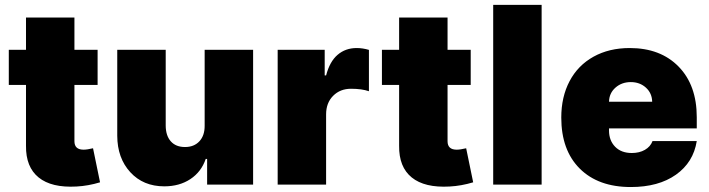

<svg xmlns="http://www.w3.org/2000/svg" viewBox="-20 -747 2870 777"><path d="M375 -545.5V-403.4H281.2V-175.4Q281.2 -141.3 318.2 -141.3Q332.7 -141.3 356.5 -147L384.9 -9.2Q337 5.3 289.8 7.8Q188.6 13.5 136.4 -28.8Q84.2 -71 85.2 -157V-403.4H15.6V-545.5H85.2V-676.1H281.2V-545.5Z M808.2 -238.6V-545.5H1004.3V0H818.2V-103.7H812.5Q794.7 -51.5 750.4 -22.2Q706 7.1 644.9 7.1Q559.7 7.1 507.3 -50.1Q454.9 -107.2 454.5 -197.4V-545.5H650.6V-238.6Q650.9 -197.8 671.3 -174.9Q691.8 -152 728.7 -152Q765.3 -152 786.9 -175.2Q808.6 -198.5 808.2 -238.6Z M1103.7 0V-545.5H1294V-441.8H1299.7Q1314.3 -497.9 1346.2 -525.2Q1378.2 -552.6 1423.3 -552.6Q1447.8 -552.6 1473 -545.1V-377.8Q1444.2 -387.8 1400.6 -387.8Q1356.5 -387.8 1328.1 -359.2Q1299.7 -330.6 1299.7 -284.1V0Z M1884.9 -545.5V-403.4H1791.2V-175.4Q1791.2 -141.3 1828.1 -141.3Q1842.7 -141.3 1866.5 -147L1894.9 -9.2Q1846.9 5.3 1799.7 7.8Q1698.5 13.5 1646.3 -28.8Q1594.1 -71 1595.2 -157V-403.4H1525.6V-545.5H1595.2V-676.1H1791.2V-545.5Z M2171.9 -727.3V0H1975.9V-727.3Z M2532.7 9.9Q2401.3 9.9 2326.3 -64.6Q2251.4 -139.2 2251.4 -271.3Q2251.4 -355.1 2285.2 -418.9Q2318.9 -482.6 2381.9 -517.6Q2445 -552.6 2528.4 -552.6Q2652.7 -552.6 2726.2 -477.5Q2799.7 -402.3 2799.7 -272.7V-227.3H2444.6V-218.8Q2444.6 -178.6 2469.3 -153.2Q2494 -127.8 2536.9 -127.8Q2567.5 -127.8 2589.8 -140.6Q2612.2 -153.4 2620.7 -176.1H2799.7Q2785.9 -89.8 2715.4 -40Q2644.9 9.9 2532.7 9.9ZM2444.6 -335.2H2619.3Q2618.6 -370 2593.9 -392.4Q2569.2 -414.8 2532.7 -414.8Q2496.1 -414.8 2470.7 -392.4Q2445.3 -370 2444.6 -335.2Z"/></svg>

Font: Karasuma Gothic
Style: Black
Weight: 900
Designer: Rasmus Andersson / Ryoko Nishizuka
Foundry: Genbu
Version: Version 1.00